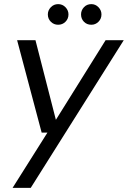

<svg xmlns="http://www.w3.org/2000/svg" viewBox="-20 -691 620 931"><path d="M41 220 210 -48H182L63 -496H152L251 -110L492 -496H580L129 220ZM423 -571Q401 -571 387 -585.5Q373 -600 373 -621Q373 -641 387 -656Q401 -671 423 -671Q443 -671 457.5 -656Q472 -641 472 -621Q472 -600 457.5 -585.5Q443 -571 423 -571ZM262 -571Q241 -571 226.5 -585.5Q212 -600 212 -621Q212 -641 226.5 -656Q241 -671 262 -671Q283 -671 297.5 -656Q312 -641 312 -621Q312 -600 297.5 -585.5Q283 -571 262 -571Z"/></svg>

Font: DeepMind Sans
Style: Italic
Weight: 400
Italic angle: -10°
Designer: Jonny Pinhorn / Modifications: Colophon Foundry
Foundry: Colophon Foundry
Version: Version 1.002; ttfautohint (v1.8.2)